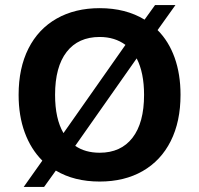

<svg xmlns="http://www.w3.org/2000/svg" viewBox="-20 -702 781 753"><path d="M688 -330Q688 -225 649.5 -148.5Q611 -72 539.5 -31Q468 10 371 10Q271 10 199 -33L153 31H73L146 -72Q101 -117 77 -182.5Q53 -248 53 -330Q53 -435 91.5 -511.5Q130 -588 202 -629Q274 -670 371 -670Q473 -670 547 -625L588 -682H668L598 -584Q642 -540 665 -475.5Q688 -411 688 -330ZM196 -330Q196 -236 229 -180L472 -526Q430 -557 371 -557Q287 -557 241.5 -498.5Q196 -440 196 -330ZM545 -330Q545 -417 516 -473L275 -130Q314 -103 371 -103Q454 -103 499.5 -161.5Q545 -220 545 -330Z"/></svg>

Font: Work Sans SemiBold
Style: Regular
Weight: 600
Designer: Wei Huang
Foundry: Wei Huang
Version: Version 1.500